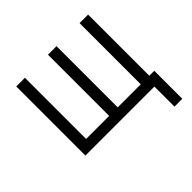

<svg xmlns="http://www.w3.org/2000/svg" viewBox="-156 -649 954 954"><g transform="rotate(-45 321.0 -172.5)"><path d="M559 141V0H74V-486H135V-56H297V-486H357V-56H519V-486H579V-56H614V141Z"/></g></svg>

Font: Zen Kaku Gothic Antique
Style: Regular
Weight: 400
Designer: Yoshimichi Ohira
Foundry: Positype
Version: Version 1.001